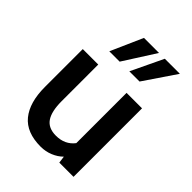

<svg xmlns="http://www.w3.org/2000/svg" viewBox="-220 -865 983 983"><g transform="rotate(45 271.0 -374.0)"><path d="M483 -496V0H380L375 -38Q353 -16 321.5 -3Q290 10 255 10Q152 10 103 -50Q54 -110 54 -222V-496H166V-231Q166 -157 190.5 -121Q215 -85 270 -85Q335 -85 371 -132V-496ZM235 -758H344L233 -584H158ZM386 -758H495L377 -584H303Z"/></g></svg>

Font: Cabin SemiBold
Style: Regular
Weight: 600
Designer: Pablo Impallari
Foundry: Pablo Impallari. http://www.impallari.com Igino Marini. http://www.ikern.com
Version: Version 2.200